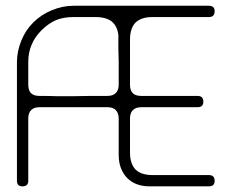

<svg xmlns="http://www.w3.org/2000/svg" viewBox="-20 -660 820 680"><path d="M80.1 -439.5Q80.1 -400.4 80.1 -389.6Q80.1 -379.9 80.1 -360.4Q80.1 -339.8 89.8 -330.1Q99.6 -320.3 120.1 -320.3Q160.2 -320.3 179.7 -319.3Q200.2 -319.3 240.2 -319.3Q280.3 -320.3 299.8 -320.3Q320.3 -320.3 360.4 -320.3Q379.9 -320.3 389.6 -330.1Q400.4 -339.8 400.4 -360.4Q400.4 -379.9 400.4 -389.6Q400.4 -400.4 400.4 -439.5Q400.4 -474.6 400.4 -517.6Q400.4 -559.6 379.9 -580.1Q360.4 -599.6 317.4 -599.6Q274.4 -599.6 240.2 -599.6Q205.1 -599.6 178.7 -588.9Q151.4 -577.1 127 -552.7Q102.5 -528.3 91.8 -501Q80.1 -474.6 80.1 -439.5ZM439.5 -439.5Q440.4 -399.4 440.4 -280.3Q440.4 -160.2 440.4 -120.1Q440.4 -99.6 419.9 -99.6Q400.4 -99.6 400.4 -120.1Q400.4 -161.1 400.4 -170.9Q400.4 -179.7 400.4 -240.2Q400.4 -259.8 389.6 -270.5Q379.9 -280.3 360.4 -280.3Q320.3 -280.3 298.8 -280.3Q278.3 -280.3 240.2 -280.3Q202.1 -280.3 180.7 -280.3Q160.2 -280.3 120.1 -280.3Q99.6 -280.3 89.8 -269.5Q80.1 -259.8 80.1 -240.2Q80.1 -179.7 80.1 -120.1Q80.1 -59.6 80.1 -19.5Q80.1 0 59.6 0Q40 0 40 -19.5Q40 -59.6 40 -230.5Q40 -400.4 40 -439.5Q40 -478.5 55.7 -516.6Q71.3 -554.7 98.6 -581.1Q126 -608.4 164.1 -624Q202.1 -639.6 240.2 -639.6Q278.3 -639.6 338.9 -639.6Q400.4 -639.6 419.9 -639.6Q440.4 -639.6 439.5 -558.6Q439.5 -478.5 439.5 -439.5ZM719.7 -599.6Q559.6 -599.6 519.5 -599.6Q480.5 -599.6 460 -580.1Q440.4 -559.6 440.4 -519.5Q440.4 -480.5 440.4 -440.4Q440.4 -419.9 440.4 -400.4Q440.4 -379.9 440.4 -360.4Q440.4 -339.8 450.2 -330.1Q460 -320.3 480.5 -320.3Q519.5 -320.3 580.1 -320.3Q639.6 -320.3 679.7 -320.3Q700.2 -320.3 700.2 -299.8Q700.2 -280.3 679.7 -280.3Q639.6 -280.3 580.1 -280.3Q519.5 -280.3 480.5 -280.3Q460 -280.3 450.2 -269.5Q440.4 -259.8 440.4 -240.2Q440.4 -219.7 440.4 -227.5Q440.4 -235.4 440.4 -200.2Q440.4 -160.2 440.4 -120.1Q440.4 -80.1 460 -59.6Q480.5 -40 519.5 -40Q559.6 -40 719.7 -40Q740.2 -40 740.2 -19.5Q740.2 0 719.7 0Q559.6 0 509.8 0Q460 0 430.7 -29.3Q400.4 -60.5 400.4 -111.3Q400.4 -162.1 400.4 -200.2Q400.4 -219.7 400.4 -320.3Q400.4 -419.9 400.4 -440.4Q398.4 -481.4 399.4 -560.5Q400.4 -639.6 419.9 -639.6Q440.4 -639.6 500 -639.6Q559.6 -639.6 719.7 -639.6Q740.2 -639.6 740.2 -620.1Q740.2 -599.6 719.7 -599.6Z"/></svg>

Font: Demofont
Style: Regular
Weight: 400
Version: Version 1.0